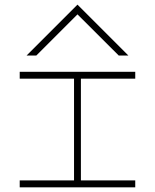

<svg xmlns="http://www.w3.org/2000/svg" viewBox="-20 -798 660 818"><path d="M93.3 -561.5 310.1 -778.3 526.9 -561.5H485.8L310.1 -736.8L134.8 -561.5ZM324.7 -29.3H556.2V0H64V-29.3H295.4V-462.9H64V-492.2H556.2V-462.9H324.7Z"/></svg>

Font: Cherry
Style: Light
Weight: 300
Designer: Amin Abedi
Version: Version 1.00 ; ttfautohint (v1.6)